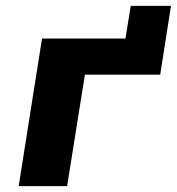

<svg xmlns="http://www.w3.org/2000/svg" viewBox="-20 -638 606 658"><path d="M44 0 124 -506H410L428 -618H566L529 -382H271L210 0Z"/></svg>

Font: Nunito Sans 6pt ExtraBold
Style: Italic
Weight: 800
Italic angle: -9°
Version: Version 3.101;gftools[0.9.27]